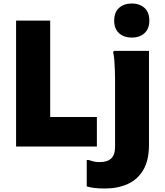

<svg xmlns="http://www.w3.org/2000/svg" viewBox="-20 -838 941 1098"><path d="M72 0V-720H267V-169H534V0ZM579 240Q547 240 521 237Q495 234 476 228V77H487Q502 82 515.5 85.5Q529 89 551 89Q594 89 616 68Q638 47 638 3V-382Q638 -402 637 -432.5Q636 -463 634 -492Q632 -521 627 -539L631 -547H832V-10Q832 78 800 133Q768 188 711 214Q654 240 579 240ZM734 -623Q689 -623 661 -648Q633 -673 633 -720Q633 -768 661 -793Q689 -818 734 -818Q778 -818 806 -793Q834 -768 834 -720Q834 -673 806 -648Q778 -623 734 -623Z"/></svg>

Font: Kufam ExtraBold
Style: Regular
Weight: 800
Designer: Wael Morcos, Artur Schmal
Foundry: Original Type
Version: Version 1.300; ttfautohint (v1.8.3)